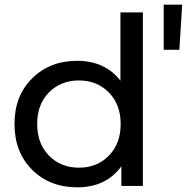

<svg xmlns="http://www.w3.org/2000/svg" viewBox="-20 -795 799 821"><path d="M680 -775H759L747 -582H680ZM495 -450V-742H591V0H499V-84Q434 6 310 6Q193 6 117.5 -69Q42 -144 42 -265Q42 -385 117.5 -460Q193 -535 310 -535Q429 -535 495 -450ZM318 -78Q395 -78 445.5 -129.5Q496 -181 496 -265Q496 -348 445.5 -399.5Q395 -451 318 -451Q240 -451 189.5 -400Q139 -349 139 -265Q139 -181 189.5 -129.5Q240 -78 318 -78Z"/></svg>

Font: Montserrat
Style: Regular
Weight: 500
Designer: Julieta Ulanovsky
Foundry: Julieta Ulanovsky
Version: Version 7.200;PS 007.200;hotconv 1.0.88;makeotf.lib2.5.64775